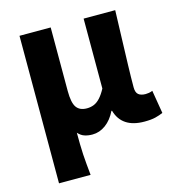

<svg xmlns="http://www.w3.org/2000/svg" viewBox="-112 -663 898 963"><g transform="rotate(-15 337.0 -181.0)"><path d="M76 202V-564H238V-234Q238 -173 255 -149Q272 -125 309 -125Q329 -125 346 -132Q363 -139 378.5 -156Q394 -173 409 -201V-564H573Q571 -498 568.5 -424Q566 -350 564 -282.5Q562 -215 562 -166Q562 -139 575 -128.5Q588 -118 612 -118Q620 -118 629 -119.5Q638 -121 648 -125L668 -5Q650 3 628 8.5Q606 14 571 14Q512 14 476 -10Q440 -34 427 -81H424Q403 -38 371 -14.5Q339 9 302 9Q280 9 261.5 3Q243 -3 228 -20Q228 12 228.5 39.5Q229 67 230.5 93Q232 119 234.5 145.5Q237 172 240 202Z"/></g></svg>

Font: Noto Sans SC Thin ExtraBold
Style: Regular
Weight: 800
Version: Version 2.004-H2;hotconv 1.0.118;makeotfexe 2.5.65603